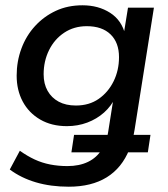

<svg xmlns="http://www.w3.org/2000/svg" viewBox="-20 -517 634 726"><path d="M240 189Q172 189 116 172.5Q60 156 17 124L55 53Q83 73 111 86Q139 99 170 105Q201 111 235 111Q280 111 313 95Q346 79 365 48L372 59H250L260 -7H396L385 3Q386 -2 387 -7.5Q388 -13 389 -18L410 -151L417 -150Q401 -116 373.5 -91.5Q346 -67 310 -53.5Q274 -40 233 -40Q175 -40 132 -65Q89 -90 66 -133Q43 -176 43 -231Q43 -285 61 -333.5Q79 -382 112.5 -418.5Q146 -455 191 -476Q236 -497 292 -497Q352 -497 396.5 -468.5Q441 -440 454 -384L447 -383L464 -488H562L489 -27Q488 -20 486 -10.5Q484 -1 483 4L477 -7H549L539 59H454L469 48Q441 118 383.5 153.5Q326 189 240 189ZM267 -118Q317 -118 353 -143Q389 -168 409.5 -209.5Q430 -251 430 -301Q430 -356 398 -387Q366 -418 308 -418Q260 -418 223 -393.5Q186 -369 165.5 -327.5Q145 -286 145 -236Q145 -200 160 -173.5Q175 -147 202 -132.5Q229 -118 267 -118Z"/></svg>

Font: Nunito Sans 12pt SemiBold
Style: Italic
Weight: 600
Italic angle: -9°
Designer: Vernon Adams
Foundry: Vernon Adams
Version: Version 3.101;gftools[0.9.27]